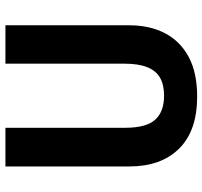

<svg xmlns="http://www.w3.org/2000/svg" viewBox="-40 -714 764 725"><g transform="rotate(-90 342.5 -352.0)"><path d="M609 -246Q609 -169 579 -111.5Q549 -54 489.5 -22Q430 10 340 10Q211 10 143.5 -58Q76 -126 76 -246V-714H222V-262Q222 -182 252.5 -148.5Q283 -115 343 -115Q385 -115 411.5 -130.5Q438 -146 451 -179Q464 -212 464 -263V-714H609Z"/></g></svg>

Font: Noto Sans Thai SemiCondensed
Style: Bold
Weight: 700
Width: 4
Designer: Monotype Design Team
Foundry: Monotype Imaging Inc.
Version: Version 2.001